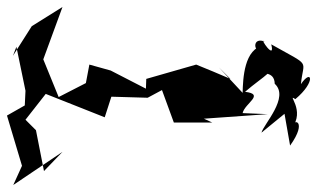

<svg xmlns="http://www.w3.org/2000/svg" viewBox="-215 -450 908 550"><g transform="rotate(-90 239.0 -175.0)"><path d="M24 -503 141 -526 171 -556 245 -498 178 -329 237 -310 234 -206 256 -165 163 -131V-21L174 -45L187 138L190 66C218 72 244 131 251 73C296 125 323 179 307 107C301 117 313 157 274 158C235 201 158 126 134 120L188 186L97 202C169 254 179 210 146 206C198 248 248 190 230 217C280 277 319 264 273 233C346 240 321 265 387 148C337 161 410 111 395 129C412 85 342 103 384 128C376 70 288 67 248 66L321 -2L288 31C302 -2 316 -34 329 -67L288 -210L260 -211L312 -312L329 -373L276 -383L236 -461L344 -505L494 -450L439 -538L354 -592L380 -582L254 -556L212 -558L183 -609L39 -566L-16 -591L79 -450Z"/></g></svg>

Font: Charger Distortion
Style: 2
Weight: 400
Designer: Jasper
Foundry: Cannot Into Space Fonts
Version: Version 0.98